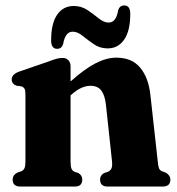

<svg xmlns="http://www.w3.org/2000/svg" viewBox="-20 -686 650 706"><path d="M239.5 -442V-386.5Q291.5 -433 331.8 -453.5Q372 -474 407.5 -474Q464.5 -474 495.2 -437.5Q526 -401 533 -337L560 -93Q561.5 -75 564.5 -67.5Q567.5 -60 575 -56.5L589 -51.5Q606.5 -41.5 606.5 -25.5Q606.5 0 577.5 0H375.5Q348 0 348 -26Q348 -41 362.5 -49.5L377 -54.5Q385.5 -58 389.5 -66Q393.5 -74 392 -92L369.5 -301Q365.5 -336 352.5 -353.2Q339.5 -370.5 312.5 -370.5Q278.5 -370.5 242 -337.5L239.5 -335.5V-92.5Q239.5 -74 242.8 -66Q246 -58 254 -54.5L268.5 -49.5Q282.5 -41 282.5 -26Q282.5 0 255.5 0H55.5Q26.5 0 26.5 -25.5Q26.5 -42 44 -51.5L59 -56.5Q66.5 -60 70 -67.5Q73.5 -75 73.5 -92.5V-340Q73.5 -354.5 69.8 -360.2Q66 -366 58 -368.5L40 -371Q23 -378 23 -394Q23 -412 48.5 -422L159 -460Q177 -467 188.2 -470Q199.5 -473 210 -473Q224 -473 231.8 -464.2Q239.5 -455.5 239.5 -442ZM376 -508Q347.5 -508 325 -523.5Q302.5 -539 283.8 -554.2Q265 -569.5 247 -569.5Q220 -569.5 212 -523.5Q206.5 -506.5 190 -506.5Q168 -506.5 168 -538Q168 -600 190.2 -632Q212.5 -664 251 -664Q279.5 -664 302 -648.8Q324.5 -633.5 343.2 -618.2Q362 -603 379.5 -603Q407.5 -603 414.5 -649Q420.5 -666 437 -666Q459 -666 459 -634.5Q459 -572.5 436.5 -540.2Q414 -508 376 -508Z"/></svg>

Font: Fraunces 72pt Soft
Style: Bold
Weight: 700
Version: Version 1.000;[b76b70a41]